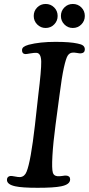

<svg xmlns="http://www.w3.org/2000/svg" viewBox="-20 -916 437 945"><path d="M279.8 -837.4Q279.8 -862.3 296.9 -879.4Q314 -896.5 338.4 -896.5Q363.3 -896.5 380.4 -879.4Q397.5 -862.3 397.5 -837.4Q397.5 -813 380.4 -795.7Q363.3 -778.3 338.4 -778.3Q314 -778.3 296.9 -795.7Q279.8 -813 279.8 -837.4ZM146 -837.4Q146 -862.3 163.1 -879.4Q180.2 -896.5 204.6 -896.5Q229.5 -896.5 246.6 -879.4Q263.7 -862.3 263.7 -837.4Q263.7 -813 246.6 -795.7Q229.5 -778.3 204.6 -778.3Q180.2 -778.3 163.1 -795.7Q146 -813 146 -837.4ZM151.9 -299.3 168.5 -448.7Q183.6 -570.8 182.9 -612.3Q182.1 -653.8 160.6 -655.8Q148.9 -656.7 128.9 -653.1Q108.9 -649.4 104.5 -649.9Q88.4 -650.9 88.4 -668.9Q88.4 -678.7 96.2 -684.8Q104 -690.9 121.1 -695.8Q175.8 -710 252.9 -710Q325.2 -710 361.8 -701.7Q380.9 -698.2 389.2 -691.4Q397.5 -684.6 397.5 -672.9Q397.5 -655.3 377.9 -653.3Q372.1 -652.8 358.2 -655.5Q344.2 -658.2 334.5 -656.7Q321.3 -654.8 313 -641.8Q304.7 -628.9 294.4 -583Q284.2 -537.1 272.9 -448.2L253.4 -301.8Q241.7 -213.9 238 -148.9Q234.4 -84 240.2 -65.9Q244.6 -50.8 262.2 -48.8Q273.4 -47.9 286.4 -50Q299.3 -52.2 305.7 -51.8Q325.2 -50.3 325.2 -33.2Q325.2 -7.8 280.8 1Q245.6 8.3 165 8.3Q88.4 8.3 55.7 1Q14.2 -7.8 14.2 -30.8Q14.2 -46.4 29.8 -49.8Q36.6 -50.8 53.2 -47.4Q69.8 -43.9 79.6 -44.4Q101.6 -46.9 110.8 -70.8Q131.3 -120.6 151.9 -299.3Z"/></svg>

Font: Cooper* Medium
Style: Italic
Weight: 500
Italic angle: -7°
Designer: Owen Earl
Foundry: indestructible type*
Version: Version 0.001